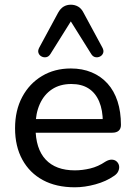

<svg xmlns="http://www.w3.org/2000/svg" viewBox="-20 -787 574 816"><path d="M298 9Q219 9 162.5 -21.5Q106 -52 75 -108.5Q44 -165 44 -242Q44 -318 74.5 -375Q105 -432 158.5 -464Q212 -496 281 -496Q330 -496 369.5 -479.5Q409 -463 437 -432Q465 -401 479.5 -356.5Q494 -312 494 -256Q494 -240 484.5 -231.5Q475 -223 457 -223H115V-281H434L417 -267Q417 -319 401.5 -355.5Q386 -392 356.5 -411Q327 -430 283 -430Q235 -430 201 -407.5Q167 -385 149 -344.5Q131 -304 131 -251V-245Q131 -155 174 -109Q217 -63 298 -63Q330 -63 363.5 -71Q397 -79 428 -100Q443 -109 455.5 -108.5Q468 -108 476 -100.5Q484 -93 486 -82.5Q488 -72 483 -60Q478 -48 464 -39Q431 -16 385.5 -3.5Q340 9 298 9ZM415 -585Q422 -572 418.5 -562Q415 -552 405.5 -547Q396 -542 385.5 -544Q375 -546 368 -557L281 -696L194 -557Q187 -546 176.5 -544Q166 -542 156.5 -547Q147 -552 143.5 -562Q140 -572 147 -585L227 -733Q237 -751 250.5 -759Q264 -767 281 -767Q298 -767 312 -759Q326 -751 335 -733Z"/></svg>

Font: Nunito Medium
Style: Regular
Weight: 500
Designer: Vernon Adams
Foundry: Vernon Adams
Version: Version 3.601